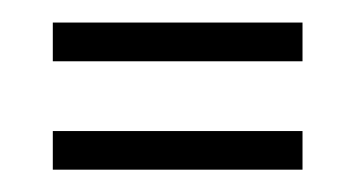

<svg xmlns="http://www.w3.org/2000/svg" viewBox="-20 -258 319 172"><path d="M27.3 -203.1V-237.8H251V-203.1ZM27.3 -106V-140.6H251V-106Z"/></svg>

Font: NotoSansOldHungarianUI
Style: Regular
Weight: 400
Designer: Monotype Design Team
Foundry: Monotype Imaging Inc.
Version: Version 1001.000; ttfautohint (v1.8.4.7-5d5b)